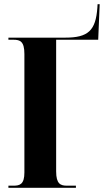

<svg xmlns="http://www.w3.org/2000/svg" viewBox="-20 -893 494 913"><path d="M20 0H341V-10H299C268 -10 247 -18 247 -78V-704H447L454 -873H444L443 -856C435 -748 400 -714 290 -714H20V-704H44C76 -704 96 -696 96 -636V-73C96 -17 75 -10 44 -10H20Z"/></svg>

Font: Noto Serif Display ExtraCondensed ExtraBold
Style: Regular
Weight: 800
Width: 2
Designer: Monotype Design Team
Foundry: Monotype Imaging Inc.
Version: Version 2.009